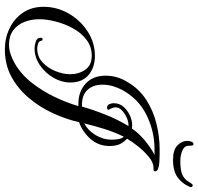

<svg xmlns="http://www.w3.org/2000/svg" viewBox="-33 -732 815 789"><g transform="rotate(90 374.5 -337.5)"><path d="M183 50Q136 50 96 30.5Q56 11 32 -24.5Q8 -60 8 -109Q8 -164 35.5 -212Q63 -260 109 -290Q155 -320 210 -320Q257 -320 288 -294Q319 -268 319 -219Q319 -183 299.5 -149.5Q280 -116 248 -94Q216 -72 178 -72Q167 -72 151 -77Q135 -82 135 -97Q135 -105 141 -105Q146 -105 147 -101.5Q148 -98 149 -95Q152 -88 162.5 -85.5Q173 -83 180 -83Q213 -83 236.5 -105Q260 -127 272.5 -158.5Q285 -190 285 -218Q285 -254 266.5 -280.5Q248 -307 209 -307Q172 -307 143.5 -285.5Q115 -264 96.5 -230Q78 -196 68.5 -159Q59 -122 59 -91Q59 -59 70 -30.5Q81 -2 104.5 15.5Q128 33 163 33Q184 33 204 26Q224 19 241 9Q286 -17 320 -60.5Q354 -104 378 -154Q402 -204 416 -252H408Q356 -252 323.5 -282Q291 -312 291 -364Q291 -411 316 -452Q344 -501 389.5 -530.5Q435 -560 488.5 -573Q542 -586 595 -586Q600 -586 614.5 -586Q629 -586 645 -585Q661 -584 672.5 -580Q684 -576 684 -568Q684 -561 679 -561Q674 -561 670 -561Q648 -561 624 -541Q600 -521 580 -495.5Q560 -470 550 -452Q567 -436 573.5 -419.5Q580 -403 580 -380Q580 -335 551 -302Q522 -269 482 -255Q470 -201 445 -147Q420 -93 382.5 -48.5Q345 -4 295.5 23Q246 50 183 50ZM409 -267H418Q432 -316 452 -365.5Q472 -415 498 -458H493Q480 -458 463 -450.5Q446 -443 433.5 -431Q421 -419 421 -404Q421 -396 426 -386.5Q431 -377 431 -375Q431 -370 422 -370Q412 -370 408 -379.5Q404 -389 404 -397Q404 -422 421 -440Q438 -458 462 -467Q486 -476 508 -472Q528 -501 557 -525Q586 -549 616 -565H593Q520 -565 453.5 -532.5Q387 -500 350 -433Q340 -414 334 -393.5Q328 -373 328 -351Q328 -313 349 -290Q370 -267 409 -267ZM487 -276Q517 -292 535.5 -323.5Q554 -355 554 -388Q554 -400 552 -414.5Q550 -429 542 -439Q523 -401 510 -359Q497 -317 487 -276ZM637 -641Q596 -641 577.5 -659Q559 -677 559 -699Q559 -710 562.5 -717.5Q566 -725 572 -725Q577 -725 578 -719.5Q579 -714 579 -705Q579 -688 598.5 -679.5Q618 -671 642 -671Q680 -671 698.5 -679.5Q717 -688 728 -707Q731 -712 734.5 -717Q738 -722 741 -722Q746 -722 748 -718.5Q750 -715 748 -710Q735 -679 709 -660Q683 -641 637 -641Z"/></g></svg>

Font: Gwendolyn
Style: Bold
Weight: 700
Designer: Robert E. Leuschke
Foundry: Robert E. Leuschke
Version: Version 1.010; ttfautohint (v1.8.3)